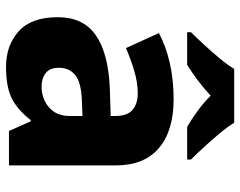

<svg xmlns="http://www.w3.org/2000/svg" viewBox="-102 -704 816 653"><g transform="rotate(90 306.5 -378.0)"><path d="M318 -560Q425 -560 484 -510Q543 -460 543 -364V0H426L393 -74H389Q354 -29 315 -9.5Q276 10 208 10Q135 10 87 -33Q39 -76 39 -166Q39 -253 100.5 -295.5Q162 -338 281 -343L375 -346V-362Q375 -402 354.5 -420Q334 -438 298 -438Q262 -438 223 -426.5Q184 -415 144 -398L93 -510Q138 -534 195 -547Q252 -560 318 -560ZM324 -248Q261 -246 236 -225.5Q211 -205 211 -170Q211 -139 229 -125Q247 -111 275 -111Q317 -111 346 -136.5Q375 -162 375 -206V-250ZM398 -766Q412 -743 435 -715.5Q458 -688 481.5 -662.5Q505 -637 523 -619V-606H412Q386 -621 358.5 -641Q331 -661 306 -686Q279 -661 253.5 -642Q228 -623 201 -606H90V-619Q109 -638 132.5 -663.5Q156 -689 178.5 -716Q201 -743 215 -766Z"/></g></svg>

Font: Noto Sans ExtraBold
Style: Regular
Weight: 800
Designer: Monotype Design Team
Foundry: Monotype Imaging Inc.
Version: Version 2.007